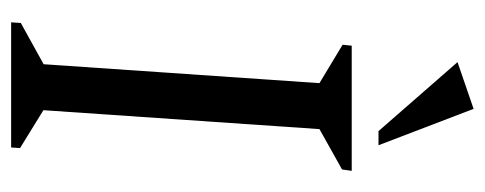

<svg xmlns="http://www.w3.org/2000/svg" viewBox="-283 -588 871 345"><g transform="rotate(90 152.5 -415.5)"><path d="M20.1 0 21.3 -17.4 95.4 -58.4 129.4 -554 60.4 -595.6 62.1 -612H287L284.5 -594.6L212 -554L178 -58L246.1 -16L245 0ZM215.6 -660.1 91.6 -802.1 175.6 -831 241 -660.1Z"/></g></svg>

Font: Ancizar Serif Light
Style: Italic
Weight: 300
Italic angle: -4°
Designer: Cesar Puertas, Viviana Monsalve, Julian Moncada, Julian Prieto, Jose Castro, Felipe Aragon, Mariel Hernandez, Sara Alarc
Version: Version 8.100